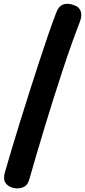

<svg xmlns="http://www.w3.org/2000/svg" viewBox="-20 -870 460 1038"><path d="M283 -799Q296 -836 321 -845.5Q346 -855 380 -842Q407 -834 416 -810Q425 -786 411 -750Q393 -704 369.5 -638.5Q346 -573 320.5 -495.5Q295 -418 269 -336Q243 -254 219 -174.5Q195 -95 174.5 -25Q154 45 139 98Q130 133 103 143Q76 153 49 145Q22 138 9 117.5Q-4 97 7 60Q21 10 42 -59.5Q63 -129 87.5 -208.5Q112 -288 138.5 -371Q165 -454 191 -533.5Q217 -613 240.5 -681.5Q264 -750 283 -799Z"/></svg>

Font: Playpen Sans Arabic
Style: Bold
Weight: 700
Version: Version 2.000